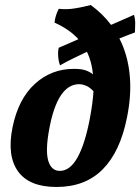

<svg xmlns="http://www.w3.org/2000/svg" viewBox="-20 -736 558 764"><path d="M205 8Q96 8 51.5 -54.5Q7 -117 30 -230Q53 -342 118.5 -402Q184 -462 274 -462Q304 -462 321 -456Q338 -450 350 -440Q345 -491 326 -530Q299 -517 272 -504Q245 -491 219 -476Q213 -491 211.5 -512Q210 -533 214 -546L292 -580Q257 -619 197 -646Q198 -659 202.5 -673.5Q207 -688 214 -701Q245 -697 280 -703Q315 -709 341 -716Q388 -682 422 -637L513 -677Q518 -661 518 -643Q518 -625 517 -607Q501 -601 485.5 -595Q470 -589 455 -583Q488 -519 496 -439Q504 -359 485 -267Q458 -132 388.5 -62Q319 8 205 8ZM176 -223Q160 -137 172 -96.5Q184 -56 218 -56Q259 -56 289 -110.5Q319 -165 338 -267Q349 -326 352 -373Q337 -389 322 -395Q307 -401 295 -401Q209 -401 176 -223Z"/></svg>

Font: Vollkorn
Style: Bold Italic
Weight: 700
Italic angle: -11°
Designer: Friedrich Althausen
Foundry: Friedrich Althausen
Version: Version 5.000; ttfautohint (v1.8.3)